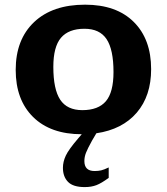

<svg xmlns="http://www.w3.org/2000/svg" viewBox="-20 -548 696 801"><path d="M364 38.5Q345.5 72 338.8 89.2Q332 106.5 332 124Q332 165.5 374.5 165.5Q389.5 165.5 401.8 162.8Q414 160 433.5 150.5V194Q403 216.5 382 224.5Q361 232.5 333.5 232.5Q285 232.5 263.8 210.8Q242.5 189 242.5 152Q242.5 127 254.5 101.2Q266.5 75.5 306.5 29L321 12Q191 12 118.2 -59.8Q45.5 -131.5 45.5 -256.5Q45.5 -383 122.2 -455.8Q199 -528.5 335 -528.5Q465.5 -528.5 538 -456.5Q610.5 -384.5 610.5 -259.5Q610.5 -148 550.5 -78Q490.5 -8 382 8ZM323.5 -88.5Q390 -88.5 421.8 -125.8Q453.5 -163 453.5 -247.5Q453.5 -341 424.8 -384.5Q396 -428 332.5 -428Q266.5 -428 234.5 -390.5Q202.5 -353 202.5 -269Q202.5 -175.5 231.2 -132Q260 -88.5 323.5 -88.5Z"/></svg>

Font: Newsreader 6pt SemiBold
Style: Regular
Weight: 600
Designer: Hugues Gentile
Foundry: Production Type
Version: Version 1.003; ttfautohint (v1.8.3)